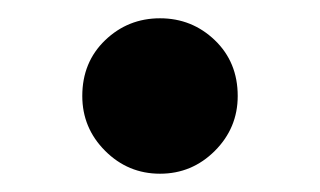

<svg xmlns="http://www.w3.org/2000/svg" viewBox="-20 -380 350 210"><path d="M155 -190Q120 -190 95 -215Q70 -240 70 -275Q70 -312 95 -336Q120 -360 155 -360Q190 -360 215 -336Q240 -312 240 -275Q240 -240 215 -215Q190 -190 155 -190Z"/></svg>

Font: Golos Text DemiBold
Style: Regular
Weight: 600
Designer: A.Korolkova, Vitaly Kuzmin
Foundry: ParaType Ltd
Version: Version 2.002